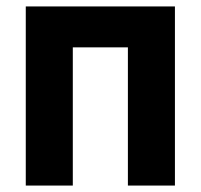

<svg xmlns="http://www.w3.org/2000/svg" viewBox="-20 -559 623 596"><path d="M523 -539V17H377V-412H206V17H60V-539Z"/></svg>

Font: Repo
Style: Bold
Weight: 700
Designer: Stefan Peev
Foundry: Context Ltd
Version: Version 001.000